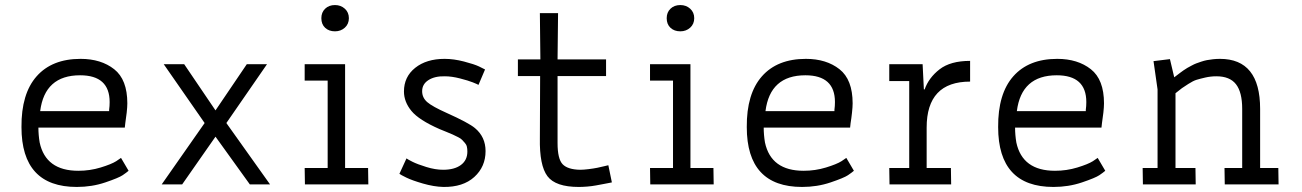

<svg xmlns="http://www.w3.org/2000/svg" viewBox="-20 -730 5155 760"><path d="M484 -321Q484 -307 481.5 -284Q479 -261 476 -243L474 -225H132Q132 -196 137 -166Q161 -54 290 -54Q336 -54 378.5 -67Q421 -80 440 -92L459 -105L489 -54Q481 -47 465.5 -36.5Q450 -26 397 -8Q344 10 284 10Q65 10 65 -227Q64 -359 125 -428Q186 -497 299 -497Q380 -497 432 -456Q484 -415 484 -321ZM297 -432Q157 -432 139 -290H412V-296Q413 -302 413.5 -310.5Q414 -319 414 -326Q414 -432 297 -432Z M620 0 790 -243 628 -476H709L833 -293L957 -476H1037L876 -243L1049 0H969L833 -189L701 0Z M1306 -710Q1329 -710 1345 -695.5Q1361 -681 1361 -658Q1361 -635 1345 -620.5Q1329 -606 1306 -606Q1282 -606 1267 -620Q1252 -634 1252 -658Q1252 -681 1267 -695.5Q1282 -710 1306 -710ZM1438 0H1187L1186 -65H1277V-411H1186V-476H1346V-65H1437Z M1902 -132Q1902 -70 1857.5 -29.5Q1813 11 1735 10Q1697 9 1654 -3.5Q1611 -16 1588.5 -27Q1566 -38 1561 -42L1589 -103Q1594 -99 1613 -89.5Q1632 -80 1667.5 -69Q1703 -58 1734 -58Q1779 -58 1804.5 -77Q1830 -96 1830 -130Q1830 -141 1828 -149.5Q1826 -158 1819.5 -165Q1813 -172 1808.5 -177Q1804 -182 1791.5 -188Q1779 -194 1772 -197.5Q1765 -201 1747 -208Q1729 -215 1720 -219Q1638 -255 1608.5 -291Q1579 -327 1579 -368Q1579 -426 1623.5 -461.5Q1668 -497 1740 -497Q1776 -497 1816.5 -486.5Q1857 -476 1876 -467Q1895 -458 1900 -455L1874 -394Q1869 -397 1851.5 -404Q1834 -411 1801 -419.5Q1768 -428 1741 -428Q1701 -429 1676 -413Q1651 -397 1651 -369Q1651 -343 1671.5 -325.5Q1692 -308 1748 -283Q1835 -244 1860 -223Q1902 -188 1902 -132Z M2388 -76 2402 -8 2392 -6Q2382 -4 2368.5 -1.5Q2355 1 2339 4Q2323 7 2304.5 8.5Q2286 10 2271 10Q2179 10 2147 -32.5Q2115 -75 2117 -183L2118 -429H2030V-495H2119L2117 -678H2189L2187 -495H2379V-429H2187V-164Q2187 -101 2207 -80Q2227 -59 2276 -58Q2290 -58 2310 -60.5Q2330 -63 2345 -66Q2360 -69 2373.5 -72.5Q2387 -76 2388 -76Z M2673 -710Q2696 -710 2712 -695.5Q2728 -681 2728 -658Q2728 -635 2712 -620.5Q2696 -606 2673 -606Q2649 -606 2634 -620Q2619 -634 2619 -658Q2619 -681 2634 -695.5Q2649 -710 2673 -710ZM2805 0H2554L2553 -65H2644V-411H2553V-476H2713V-65H2804Z M3355 -321Q3355 -307 3352.5 -284Q3350 -261 3347 -243L3345 -225H3003Q3003 -196 3008 -166Q3032 -54 3161 -54Q3207 -54 3249.5 -67Q3292 -80 3311 -92L3330 -105L3360 -54Q3352 -47 3336.5 -36.5Q3321 -26 3268 -8Q3215 10 3155 10Q2936 10 2936 -227Q2935 -359 2996 -428Q3057 -497 3170 -497Q3251 -497 3303 -456Q3355 -415 3355 -321ZM3168 -432Q3028 -432 3010 -290H3283V-296Q3284 -302 3284.5 -310.5Q3285 -319 3285 -326Q3285 -432 3168 -432Z M3820 -489V-407Q3648 -407 3648 -225V-65H3744L3745 0H3501L3500 -65H3579V-409H3500V-476H3632L3637 -376H3640Q3656 -422 3699 -455.5Q3742 -489 3820 -489Z M4350 -321Q4350 -307 4347.5 -284Q4345 -261 4342 -243L4340 -225H3998Q3998 -196 4003 -166Q4027 -54 4156 -54Q4202 -54 4244.5 -67Q4287 -80 4306 -92L4325 -105L4355 -54Q4347 -47 4331.5 -36.5Q4316 -26 4263 -8Q4210 10 4150 10Q3931 10 3931 -227Q3930 -359 3991 -428Q4052 -497 4165 -497Q4246 -497 4298 -456Q4350 -415 4350 -321ZM4163 -432Q4023 -432 4005 -290H4278V-296Q4279 -302 4279.5 -310.5Q4280 -319 4280 -326Q4280 -432 4163 -432Z M4968 -299V-65H5040L5041 0H4828L4827 -65H4897V-299Q4897 -365 4872.5 -396.5Q4848 -428 4795 -428Q4772 -428 4750.5 -423Q4729 -418 4716 -414Q4703 -410 4683.5 -397.5Q4664 -385 4658.5 -381Q4653 -377 4633 -361V-65H4712L4713 0H4504L4503 -65H4562V-376L4546 -488L4611 -496L4628 -424Q4629 -425 4638.5 -432Q4648 -439 4651 -441.5Q4654 -444 4664 -451Q4674 -458 4679.5 -461Q4685 -464 4696 -470Q4707 -476 4715 -479Q4723 -482 4735 -486Q4747 -490 4757.5 -492Q4768 -494 4781.5 -495.5Q4795 -497 4809 -497Q4968 -497 4968 -299Z"/></svg>

Font: Biancoenero Regular
Style: Regular
Weight: 400
Designer: Riccardo Lorusso, Umberto Mischi
Foundry: Biancoenero Edizioni
Version: Version 0.000